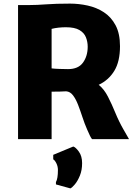

<svg xmlns="http://www.w3.org/2000/svg" viewBox="-20 -771 754 1064"><path d="M266 0H80V-743H144Q184 -743 236.2 -747Q288.5 -751 368 -751Q417 -751 466 -740.2Q515 -729.5 555.5 -703.2Q596 -677 620.5 -631Q645 -585 645 -515Q645 -429.5 613.2 -378Q581.5 -326.5 527 -301Q556.5 -277.5 578 -235.8Q599.5 -194 619.2 -145.8Q639 -97.5 664 -54Q671.5 -40.5 679.5 -27Q687.5 -13.5 695 0H490Q484 -7.5 478.8 -18.2Q473.5 -29 463 -53Q448.5 -86 436.8 -122Q425 -158 412.8 -189.8Q400.5 -221.5 385 -242.2Q369.5 -263 347 -265Q331.5 -264 311.5 -263.5Q291.5 -263 266 -263ZM266 -392Q281 -390 310 -389Q339 -388 357 -388Q414 -388 440 -424.2Q466 -460.5 466 -512Q466 -539.5 456.2 -564.2Q446.5 -589 420.2 -604.5Q394 -620 345 -620Q325 -620 304.2 -617.8Q283.5 -615.5 266 -611ZM370 273 290 251V238Q301 219 301 171Q301 151.5 292.5 134.2Q284 117 275 112V87L386 41Q399 44.5 417 69.2Q435 94 435 133Q435 172 422.8 202Q410.5 232 395 250.5Q379.5 269 370 273Z"/></svg>

Font: Merriweather Sans Black
Style: Regular
Weight: 900
Designer: Eben Sorkin
Foundry: Eben Sorkin
Version: Version 1.008; ttfautohint (v1.7.19-72a1) -l 8 -r 50 -G 200 